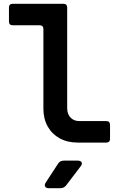

<svg xmlns="http://www.w3.org/2000/svg" viewBox="-20 -750 640 1010"><path d="M388.8 0Q334.9 0 294.2 -22.2Q253.6 -44.4 230.9 -84.7Q208.3 -125 208.3 -178.4V-597Q208.3 -617 188.3 -617H47.1Q27.1 -617 27.1 -637V-710Q27.1 -730 47.1 -730H313.4Q333.4 -730 333.4 -710V-181.3Q333.4 -150.3 350.9 -131.6Q368.5 -113 397.6 -113H538.8Q558.8 -113 558.8 -93V-20Q558.8 0 538.8 0ZM236.7 240Q222.3 240 217.4 231.2Q212.6 222.5 220.7 210.1L285.5 110.9Q295.6 95 315.7 95H389.4Q404.3 95 409.2 103.8Q414 112.5 404.3 124.9L328 225.1Q316.1 240 298.2 240Z"/></svg>

Font: Pitagon Sans Mono
Style: Regular
Weight: 400
Monospace: yes
Designer: Travis Tran
Foundry: Pitagon
Version: Version 1.001;gftools[0.9.26]